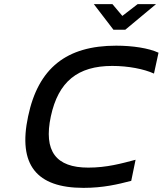

<svg xmlns="http://www.w3.org/2000/svg" viewBox="-20 -900 787 929"><path d="M725 -544 747 -645C700 -667 622 -679 542 -679C302 -679 165 -571 116 -337C66 -103 156 9 384 9C479 9 550 -8 615 -25L636 -127C568 -109 497 -89 407 -89C251 -89 190 -168 226 -337C262 -505 356 -581 523 -581C601 -581 677 -566 725 -544ZM434 -880 529 -756H586L735 -880H646L572 -823L524 -880Z"/></svg>

Font: LT Wave Text Medium Italic
Style: Regular
Weight: 500
Designer: Daniel Lyons
Version: Version 2.5 (Glyphs App)